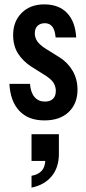

<svg xmlns="http://www.w3.org/2000/svg" viewBox="-20 -540 393 877"><path d="M183 10Q109 10 68 -34Q27 -78 23 -157H117Q120 -117 138 -96.5Q156 -76 185 -76Q209 -76 222 -88.5Q235 -101 235 -125Q235 -144 225 -161Q215 -178 183 -198L124 -235Q84 -261 62 -296Q40 -331 40 -380Q40 -442 79 -481Q118 -520 182 -520Q249 -520 286.5 -480.5Q324 -441 328 -369H234Q231 -404 218.5 -419Q206 -434 185 -434Q164 -434 151.5 -422Q139 -410 139 -387Q139 -369 149.5 -352.5Q160 -336 188 -318L252 -278Q289 -255 311.5 -217Q334 -179 334 -130Q334 -67 294 -28.5Q254 10 183 10ZM124 317V263Q156 257 171.5 239Q187 221 187 187L229 195H124V73H249V163Q249 225 216 265Q183 305 124 317Z"/></svg>

Font: Instrument Sans Condensed SemiBold
Style: Regular
Weight: 600
Width: 3
Designer: Rodrigo Fuenzalida
Foundry: fragTYPE
Version: Version 1.000;gftools[0.9.28]